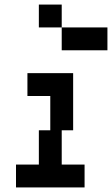

<svg xmlns="http://www.w3.org/2000/svg" viewBox="-20 -820 490 840"><path d="M300 -500H100V-400H200V-250H150V-100H50V0H350V-100H250V-250H300ZM150 -700H250V-800H150ZM250 -600H450V-700H250Z"/></svg>

Font: LS-VG5000 Shifted
Style: Regular
Weight: 400
Designer: Justin Bihan, 2021
Foundry: Justin Bihan, 2021
Version: Version 1.000;Glyphs 3.1.2 (3151)